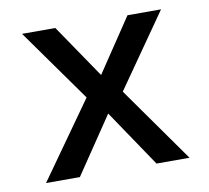

<svg xmlns="http://www.w3.org/2000/svg" viewBox="-65 -604 736 676"><g transform="rotate(-10 303.5 -266.0)"><path d="M47 0 240 -272 55 -532H174L304 -341L432 -532H552L369 -270L560 0H442L305 -203L168 0Z"/></g></svg>

Font: Geist Med
Style: Regular
Weight: 400
Designer: Basement.studio, Andrés Briganti, Mateo Zaragoza
Foundry: Basement.studio, Vercel, Andrés Briganti, Guido Ferreyra, Mateo Zaragoza
Version: Version 1.401